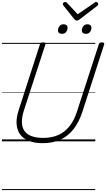

<svg xmlns="http://www.w3.org/2000/svg" viewBox="-20 -1450 1090 1970"><path d="M419 19Q332 19 273 -5.5Q214 -30 183.5 -75Q153 -120 150 -183Q147 -246 172 -321L390 -996Q393 -1006 400 -1010.5Q407 -1015 423 -1015Q437 -1015 443.5 -1010.5Q450 -1006 446 -995L225 -316Q197 -229 207.5 -166Q218 -103 271.5 -69Q325 -35 423 -35Q511 -35 578.5 -65Q646 -95 694 -156Q742 -217 771 -309L994 -996Q997 -1006 1003.5 -1010.5Q1010 -1015 1026 -1015Q1055 -1015 1049 -995L826 -305Q791 -197 734.5 -125Q678 -53 599.5 -17Q521 19 419 19ZM615 -1103Q598 -1103 586.5 -1111.5Q575 -1120 575 -1138Q575 -1162 590 -1181.5Q605 -1201 633 -1201Q650 -1201 661.5 -1192Q673 -1183 673 -1165Q673 -1141 658.5 -1122Q644 -1103 615 -1103ZM861 -1103Q843 -1103 831.5 -1111.5Q820 -1120 820 -1138Q820 -1162 835 -1181.5Q850 -1201 878 -1201Q895 -1201 906.5 -1192Q918 -1183 918 -1165Q918 -1141 903.5 -1122Q889 -1103 861 -1103ZM966 -1430Q975 -1430 981.5 -1422.5Q988 -1415 988 -1408Q988 -1402 986 -1398.5Q984 -1395 979 -1391L798 -1252Q788 -1245 781.5 -1242Q775 -1239 767 -1239Q760 -1239 754.5 -1242.5Q749 -1246 743 -1253L630 -1394Q628 -1398 626.5 -1402Q625 -1406 625 -1410Q625 -1419 633.5 -1424.5Q642 -1430 649 -1430Q656 -1430 659.5 -1427Q663 -1424 668 -1420L777 -1304L945 -1419Q952 -1424 956 -1427Q960 -1430 966 -1430ZM0 490H958V500H0ZM0 -20H958V0H0ZM0 -505H958V-500H0ZM0 -1010H958V-1000H0Z"/></svg>

Font: Playwrite US Trad Guides
Style: Regular
Weight: 400
Designer: Veronika Burian, José Scaglione
Foundry: TypeTogether
Version: Version 1.003